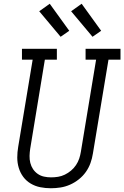

<svg xmlns="http://www.w3.org/2000/svg" viewBox="-20 -995 662 1023"><path d="M251 8Q222 8 194.5 2.5Q167 -3 143.5 -17Q120 -31 104 -52.5Q88 -74 80 -100.5Q72 -127 72 -155.5Q72 -184 77 -213L154 -677H97V-735H283V-677H219L141 -203Q138 -184 137.5 -164.5Q137 -145 141.5 -127Q146 -109 156 -94Q166 -79 181 -68.5Q196 -58 214.5 -54Q233 -50 252 -50Q271 -50 289.5 -53Q308 -56 325.5 -64.5Q343 -73 358.5 -86Q374 -99 385 -115.5Q396 -132 402 -150Q408 -168 411 -187L492 -677H436V-735H622V-677H558L475 -177Q471 -151 462 -126Q453 -101 437.5 -79Q422 -57 400 -39.5Q378 -22 353 -11Q328 0 302 4Q276 8 251 8ZM473 -799 359 -935 415 -975 519 -831ZM303 -799 189 -935 245 -975 349 -831Z"/></svg>

Font: Iosevka Curly Slab LtExObl
Style: Regular
Weight: 300
Width: 7
Italic angle: -9°
Monospace: yes
Designer: Belleve Invis
Foundry: Belleve Invis
Version: Version 11.1.0; ttfautohint (v1.8.3)